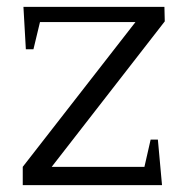

<svg xmlns="http://www.w3.org/2000/svg" viewBox="-20 -537 518 557"><path d="M399 -53 417 -132H438L450 0H46V-53L373 -473H96L77 -394H55L48 -517H457L458 -475L130 -53Z"/></svg>

Font: Afta serif
Style: Regular
Weight: 400
Designer: parq.ink
Foundry: Oriol Esparraguera Font
Version: Version 1.000